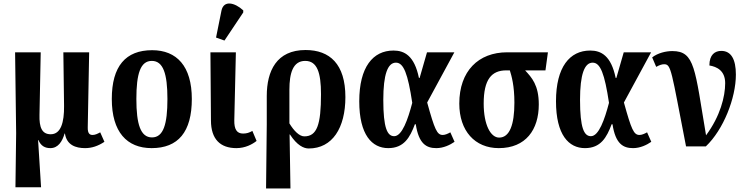

<svg xmlns="http://www.w3.org/2000/svg" viewBox="-20 -834 4248 1094"><path d="M68 233H214L197 -36H199C213 -2 237 10 267 10C311 10 335 -28 348 -73H350C360 -7 412 10 465 10C503 10 539 -2 575 -26L551 -80C538 -73 523 -65 508 -65C492 -65 479 -72 480 -109L488 -536H341L345 -230C346 -137 327 -69 269 -69C219 -69 203 -108 205 -180L212 -536H66L72 -75Z M844 10C995 10 1073 -82 1073 -270C1073 -457 987 -548 847 -548C696 -548 617 -457 617 -270C617 -82 703 10 844 10ZM846 -51C781 -51 757 -126 757 -270C757 -414 780 -487 845 -487C910 -487 934 -414 934 -270C934 -126 911 -51 846 -51Z M1259 -603 1366 -763V-775C1317 -820 1255 -834 1242 -774L1211 -620ZM1327 10C1378 10 1418 -12 1442 -31L1418 -88C1400 -78 1386 -73 1365 -73C1329 -73 1314 -98 1315 -149L1324 -536H1179L1182 -148C1182 -40 1236 10 1327 10Z M1496 240H1635L1630 -68H1632C1673 -5 1711 12 1739 12C1874 12 1948 -105 1948 -281C1948 -469 1859 -549 1721 -549C1556 -549 1500 -430 1500 -287V-126ZM1714 -57C1686 -57 1655 -88 1629 -131V-323C1629 -417 1649 -487 1719 -487C1787 -487 1809 -421 1809 -297C1809 -123 1786 -57 1714 -57Z M2192 10C2282 10 2316 -51 2344 -126H2349C2366 -14 2410 10 2466 10C2507 10 2544 -8 2570 -26L2546 -80C2532 -72 2516 -65 2503 -65C2470 -65 2457 -95 2414 -250L2569 -536H2413L2371 -390H2367C2341 -517 2284 -546 2222 -546C2105 -546 2027 -452 2027 -257C2027 -65 2100 10 2192 10ZM2226 -58C2187 -58 2164 -104 2164 -265C2164 -410 2189 -477 2236 -477C2280 -477 2304 -414 2329 -248C2304 -153 2271 -58 2226 -58Z M2822 10C2976 10 3050 -95 3050 -239C3050 -349 3010 -392 2972 -433H3088L3102 -536H2870C2706 -536 2597 -429 2597 -244C2597 -88 2686 10 2822 10ZM2824 -50C2776 -50 2736 -122 2736 -244C2736 -382 2781 -433 2865 -433H2885C2895 -401 2911 -346 2911 -249C2911 -124 2884 -50 2824 -50Z M3313 10C3403 10 3437 -51 3465 -126H3470C3487 -14 3531 10 3587 10C3628 10 3665 -8 3691 -26L3667 -80C3653 -72 3637 -65 3624 -65C3591 -65 3578 -95 3535 -250L3690 -536H3534L3492 -390H3488C3462 -517 3405 -546 3343 -546C3226 -546 3148 -452 3148 -257C3148 -65 3221 10 3313 10ZM3347 -58C3308 -58 3285 -104 3285 -265C3285 -410 3310 -477 3357 -477C3401 -477 3425 -414 3450 -248C3425 -153 3392 -58 3347 -58Z M3889 0H4002C4102 -95 4173 -275 4173 -409C4173 -496 4146 -544 4090 -544C4054 -544 4022 -523 4022 -461C4064 -454 4112 -432 4112 -360C4112 -284 4084 -172 4003 -63C3939 -442 3940 -543 3811 -543C3774 -543 3728 -532 3696 -507L3719 -453C3737 -463 3751 -468 3764 -468C3805 -468 3804 -436 3889 0Z"/></svg>

Font: Noto Serif Condensed
Style: Bold
Weight: 700
Width: 3
Designer: Monotype Design Team
Foundry: Monotype Imaging Inc.
Version: Version 2.015